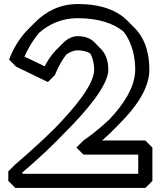

<svg xmlns="http://www.w3.org/2000/svg" viewBox="-20 -895 795 950"><path d="M485 -200C503 -215 522 -233 541 -252L576 -288C648 -360 719 -455 719 -550C719 -609 708 -695 645 -758L644 -759L609 -794C562 -841 485 -875 364 -875C273 -875 205 -835 157 -788L156 -787L120 -751C52 -683 25 -600 25 -600L60 -565L217 -489L252 -524C252 -524 272 -579 308 -625C323 -636 344 -646 364 -646C390 -646 410 -640 426 -631C443 -603 446 -566 446 -550C446 -477 348 -359 246 -255C149 -160 56 -82 56 -82L21 -47V0L56 35H699L734 0V-165L699 -200ZM364 -716C336 -716 312 -702 291 -681L255 -645L254 -644C232 -621 213 -590 201 -567L101 -615C111 -638 136 -689 174 -733C221 -774 283 -805 364 -805C471 -805 542 -778 590 -740C638 -680 649 -604 649 -550C649 -462 587 -374 523 -306C484 -269 449 -241 424 -222C405 -208 393 -200 393 -200L358 -165L393 -130H664V-35H91V-42C130 -75 197 -134 264 -201L299 -237L301 -239C408 -346 516 -473 516 -550C516 -569 513 -619 481 -651L446 -687L445 -688C427 -705 402 -716 364 -716Z"/></svg>

Font: Hussar Press
Style: Bold
Weight: 700
Foundry: Cannot Into Space Fonts
Version: Version 1.43